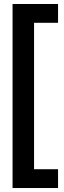

<svg xmlns="http://www.w3.org/2000/svg" viewBox="-20 -823 328 977"><path d="M43.9 -802.7H275.4V-707H153.3V38.1H275.4V133.8H43.9Z"/></svg>

Font: Pretendard GOV SemiBold
Style: Regular
Weight: 600
Designer: Base glyphs from Inter by Rasmus Andersson; Hangeul glyphs from Noto Sans CJK(Source Han Sans) by Jang Soo-young and Kan
Foundry: Kil Hyung-jin
Version: Version 1.309